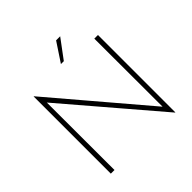

<svg xmlns="http://www.w3.org/2000/svg" viewBox="-224 -1063 1265 1265"><g transform="rotate(-45 409.0 -430.5)"><path d="M700 15 140 -640 149 -650 150 0H116V-719H118L680 -58L669 -57L668 -706H702V15ZM520 -876 421 -743H394L482 -876Z"/></g></svg>

Font: Josefin Sans ExtraLight
Style: Regular
Weight: 250
Designer: Santiago Orozco
Foundry: Typemade
Version: Version 2.000